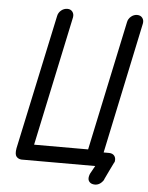

<svg xmlns="http://www.w3.org/2000/svg" viewBox="-56 -771 698 903"><g transform="rotate(5 293.0 -319.0)"><path d="M72 0Q57 -1 48 -11.5Q39 -22 44 -51L180 -687Q183 -703 196 -714Q209 -725 226 -725Q241 -725 249.5 -714Q258 -703 255 -687L125 -75H380L510 -687Q513 -703 526 -714Q539 -725 555 -725Q571 -725 579.5 -714Q588 -703 585 -687L454 -67H479Q496 -67 504.5 -56.5Q513 -46 510 -29Q509 -25 507 -23L487 18L467 60H468Q451 87 426 87Q409 87 400 77Q391 67 395 50Q395 48 396 46.5Q397 45 397 43L399 38L420 0Z"/></g></svg>

Font: VDS Compensated
Style: Light Italic
Weight: 300
Italic angle: -12°
Designer: artmaker
Foundry: artmaker
Version: Version 1.000 2012 initial release